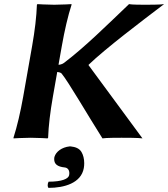

<svg xmlns="http://www.w3.org/2000/svg" viewBox="-20 -668 816 931"><path d="M243.2 97C242.9 99.3 242.8 101.6 242.8 103.7C242.8 127.4 257.9 140.3 293.9 144C307.2 145.4 316.2 155.3 316.2 171.8C316.2 174.6 316 177.7 315.4 181C312.2 199 280.7 213 215.7 213C212.8 217.7 211.2 224.3 211.2 230.3C211.2 235.7 212.5 240.6 215.4 243C291.4 243 373.5 220 386.4 147C387.8 139.1 388.4 131.1 388.4 123.3C388.4 102.6 383.6 83.1 375.1 69C364.1 50.6 344.4 44.4 322.9 42H316.9C280.2 46 251.5 67 243.9 93ZM135.8 -445 92.6 -200C79.3 -125 62.8 -54 45.3 0L45.8 3C45.8 3 94.3 0 129.3 0C163.3 0 210.8 3 210.8 3L213.3 0C215.3 -57 223.3 -125 236.6 -200L257.5 -319C260.5 -319 273.2 -317 278.3 -312C312.1 -271 406.3 -108 476.8 3C494.3 0 552.3 0 569.3 0C588.3 0 652.3 0 670.8 3L409.4 -352L409.7 -354C491.6 -433 674 -571 775.6 -648C759 -645 699 -645 684 -645C671 -645 618 -645 605.6 -648C498.6 -546 391.9 -440 290.3 -363C281.1 -356 268.7 -354 264.7 -354H263.7L279.8 -445C293 -520 309.7 -592 327 -645L326.6 -648C326.6 -648 278 -645 243 -645C209 -645 161.6 -648 161.6 -648L159 -645C157 -588 149 -520 135.8 -445Z"/></svg>

Font: Linux Biolinum O 
Style: Bold Italic
Weight: 700
Designer: Philipp H. Poll
Foundry: Philipp H. Poll
Version: Version 1.3.2